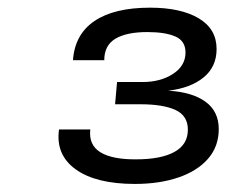

<svg xmlns="http://www.w3.org/2000/svg" viewBox="-20 -916 640 488"><path d="M323 -448.5Q224 -448.5 172.5 -485.5Q121 -522.5 130 -587H209.5Q205 -547.5 235.2 -529Q265.5 -510.5 326 -511Q389 -511 423.2 -529.8Q457.5 -548.5 457.5 -586.5Q457.5 -622 426 -636.5Q394.5 -651 336.5 -651H272.5L277.5 -707.5H342Q388 -707.5 419.8 -728.2Q451.5 -749 451.5 -782.5Q451.5 -812 425.8 -823.2Q400 -834.5 354.5 -834.5Q301.5 -834.5 273.2 -817.5Q245 -800.5 245 -763H165.5Q170 -828.5 220 -862.5Q270 -896.5 361.5 -896.5Q439.5 -896.5 485 -869.5Q530.5 -842.5 530.5 -791.5Q530.5 -746 497.2 -719Q464 -692 407.5 -685.5Q468.5 -682 502.2 -657.5Q536 -633 536 -588Q536 -543.5 508.5 -512.2Q481 -481 433 -464.8Q385 -448.5 323 -448.5Z"/></svg>

Font: Spline Sans Mono
Style: Italic
Weight: 400
Italic angle: -4°
Monospace: yes
Designer: Eben Sorkin, Mirko Velimirovic
Foundry: Sorkin Type
Version: Version 1.004